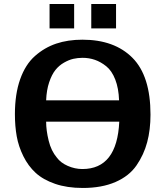

<svg xmlns="http://www.w3.org/2000/svg" viewBox="-20 -912 833 953"><path d="M226 -771V-892H348V-771ZM433 -771V-892H556V-771ZM54 -345Q54 -445 80 -518.5Q106 -592 153.5 -634Q201 -676 259 -695.5Q317 -715 389 -715Q548 -715 637.5 -625Q727 -535 727 -343Q727 -268 710.5 -206Q694 -144 657.5 -91Q621 -38 553 -8.5Q485 21 391 21Q313 21 253.5 0.5Q194 -20 157 -54Q120 -88 96 -136.5Q72 -185 63 -235.5Q54 -286 54 -345ZM209 -308Q209 -265 221.5 -214Q234 -163 262 -130Q281 -104 316.5 -88.5Q352 -73 389 -73Q561 -73 572 -308ZM209 -414H571Q569 -474 552 -517.5Q535 -561 507.5 -583Q480 -605 451 -615Q422 -625 390 -625Q366 -625 344 -620Q322 -615 297.5 -601Q273 -587 255 -564.5Q237 -542 224 -503.5Q211 -465 209 -414Z"/></svg>

Font: Coval
Style: Heavy
Weight: 900
Foundry: Context Ltd
Version: Version 001.000